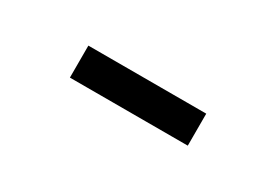

<svg xmlns="http://www.w3.org/2000/svg" viewBox="-10 -831 568 395"><g transform="rotate(30 274.5 -634.0)"><path d="M134 -596V-672H414V-596Z"/></g></svg>

Font: TypoPRO Source Sans Pro
Style: Regular
Weight: 600
Designer: Paul D. Hunt
Foundry: Adobe Systems Incorporated
Version: Version 2.020;PS 2.000;hotconv 1.0.86;makeotf.lib2.5.63406